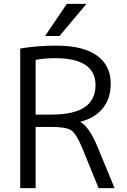

<svg xmlns="http://www.w3.org/2000/svg" viewBox="-20 -977 660 997"><path d="M289 -790H214L327 -957H429ZM165 -318V0H85V-725Q172 -740 272 -740Q412 -740 483.5 -688.5Q555 -637 555 -542Q555 -466 514 -415Q473 -364 398 -345V-343Q443 -319 487 -213L575 0H492L406 -211Q376 -283 349.5 -300.5Q323 -318 245 -318ZM165 -382H245Q364 -382 420 -420.5Q476 -459 476 -535Q476 -675 265 -675Q212 -675 165 -666Z"/></svg>

Font: M PLUS 1p
Style: Regular
Weight: 400
Version: Version 1.062